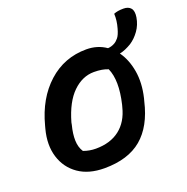

<svg xmlns="http://www.w3.org/2000/svg" viewBox="-123 -782 883 908"><g transform="rotate(-20 319.0 -328.5)"><path d="M362 -547Q418 -547 461 -517Q479 -518 495 -527Q506 -533 516.5 -546Q527 -559 535 -588Q546 -626 544 -660Q554 -664 565.5 -666Q577 -668 593 -668Q618 -668 630 -653.5Q642 -639 637 -608Q631 -572 611 -544Q591 -516 565 -499Q550 -490 535 -483.5Q520 -477 505 -474Q536 -431 546.5 -370Q557 -309 540 -237L536 -222Q509 -105 440 -47Q371 11 252 11Q173 11 121.5 -25Q70 -61 51 -122.5Q32 -184 52 -260L56 -275Q89 -401 170 -474Q251 -547 362 -547ZM359 -434Q301 -434 253 -387.5Q205 -341 178 -246L176 -235Q165 -193 166 -159Q167 -125 183 -101Q213 -90 245 -90Q318 -90 365 -126.5Q412 -163 429 -232L432 -243Q459 -357 430 -422Q402 -434 359 -434Z"/></g></svg>

Font: Recursive Mn Csl St SmB
Style: Italic
Weight: 600
Italic angle: -15°
Monospace: yes
Version: Version 1.079;hotconv 1.0.112;makeotfexe 2.5.65598; ttfautoh